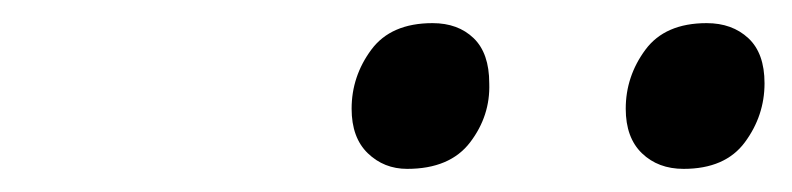

<svg xmlns="http://www.w3.org/2000/svg" viewBox="-20 -815 685 166"><path d="M332 -669Q312 -669 298 -682.5Q284 -696 284 -721Q284 -749 301 -772Q318 -795 354 -795Q376 -795 389.5 -782Q403 -769 403 -743Q404 -715 386.5 -692Q369 -669 332 -669ZM571 -669Q549 -669 535 -682.5Q521 -696 521 -721Q521 -749 538 -772Q555 -795 591 -795Q613 -795 627 -782Q641 -769 641 -743Q641 -715 624 -692Q607 -669 571 -669Z"/></svg>

Font: Playwrite AU QLD
Style: Regular
Weight: 400
Designer: Veronika Burian, José Scaglione
Foundry: TypeTogether
Version: Version 1.002